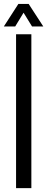

<svg xmlns="http://www.w3.org/2000/svg" viewBox="-23 -978 245 998"><path d="M60.5 0V-800H140V0ZM-3 -840.5 72.5 -957.5H126L202 -840.5H143.5L99.5 -912L56 -840.5Z"/></svg>

Font: Big Shoulders Stencil Text
Style: Regular
Weight: 400
Designer: Patric King
Foundry: XO Type Co
Version: Version 1.000